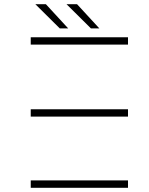

<svg xmlns="http://www.w3.org/2000/svg" viewBox="-20 -892 708 912"><path d="M126 -338H588V-373H126ZM126 -680H588V-715H126ZM126 -35H588V0H126ZM452 -757 346 -872H296L412 -757ZM304 -757 198 -872H148L264 -757Z"/></svg>

Font: Montserrat-Alt1 ExtLt
Style: Regular
Weight: 200
Designer: Differentunic
Foundry: Differentunic
Version: Version 7.222